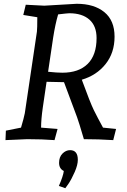

<svg xmlns="http://www.w3.org/2000/svg" viewBox="-20 -735 670 1014"><path d="M214 -705 385 -715Q477 -715 531 -671Q585 -627 585 -541.5Q585 -456 537.5 -396.5Q490 -337 412 -314Q457 -191 475.5 -153.5Q494 -116 524 -61L593 -54L578 5Q502 0 423 0Q396 -92 387 -116L318 -301Q284 -301 226 -303L206 -167Q197 -104 197 -61L284 -54L268 5Q204 0 124 0L9 5L11 -45L91 -61Q106 -111 111 -137L175 -568Q177 -585 177 -644L103 -656L116 -710Q181 -707 214 -705ZM346 -665Q337 -665 287 -659Q272 -608 261 -538L234 -356Q281 -351 309 -351Q396 -351 443 -397.5Q490 -444 490 -534Q490 -598 452 -631.5Q414 -665 346 -665ZM317 168Q292 156 292 125Q292 94 310 76Q328 58 350 58Q391 58 391 109Q391 136 374.5 173.5Q358 211 342 235L325 259L291 247Q314 194 317 168Z"/></svg>

Font: Andada
Style: Italic
Weight: 400
Italic angle: -8.29999°
Designer: Carolina Giovagnoli
Foundry: Carolina Giovagnoli
Version: Version 1.003